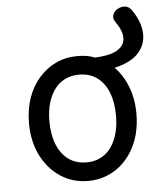

<svg xmlns="http://www.w3.org/2000/svg" viewBox="-52 -759 694 824"><g transform="rotate(-5 294.5 -347.0)"><path d="M295 19Q228 19 175.5 -16Q123 -51 93 -111.5Q63 -172 63 -250Q63 -309 80 -358Q97 -407 128.5 -443Q160 -479 202 -499Q244 -519 295 -519Q315 -519 334 -516Q353 -513 370 -506Q439 -509 469.5 -529.5Q500 -550 498.5 -582Q497 -614 470 -651Q459 -667 464.5 -682Q470 -697 484.5 -705.5Q499 -714 516 -713Q533 -712 545 -695Q580 -646 584 -597Q588 -548 556 -510Q524 -472 450 -455Q486 -418 506 -366Q526 -314 526 -250Q526 -203 515 -162Q504 -121 483.5 -88Q463 -55 434.5 -31Q406 -7 370.5 6Q335 19 295 19ZM295 -61Q328 -61 354.5 -74Q381 -87 399.5 -112Q418 -137 428 -172Q438 -207 438 -250Q438 -308 421 -350.5Q404 -393 372 -416Q340 -439 295 -439Q262 -439 235 -426Q208 -413 189.5 -388Q171 -363 161 -328.5Q151 -294 151 -250Q151 -192 168.5 -149.5Q186 -107 218 -84Q250 -61 295 -61Z"/></g></svg>

Font: Playwrite BR
Style: Regular
Weight: 400
Designer: Veronika Burian, José Scaglione
Foundry: TypeTogether
Version: Version 1.002